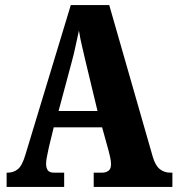

<svg xmlns="http://www.w3.org/2000/svg" viewBox="-20 -734 697 754"><path d="M6 0V-56H11Q33 -56 50 -69.5Q67 -83 80 -127L258 -714H409L580 -118Q590 -84 607.5 -70Q625 -56 648 -56H657V0H348V-56H382Q395 -56 405.5 -63Q416 -70 416 -89Q416 -102 412.5 -117Q409 -132 407 -140L381 -234H191L172 -156Q170 -144 165.5 -124.5Q161 -105 161 -91Q161 -75 167.5 -65.5Q174 -56 192 -56H232V0ZM210 -298H363L317 -489Q310 -520 302.5 -551Q295 -582 290 -614Q283 -583 276.5 -552Q270 -521 262 -492Z"/></svg>

Font: Noto Serif Sinhala ExtraCondensed Black
Style: Regular
Weight: 900
Width: 2
Designer: Jelle Bosma - Monotype Design Team
Foundry: Monotype Imaging Inc.
Version: Version 2.007; ttfautohint (v1.8.4.7-5d5b)